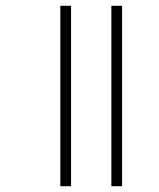

<svg xmlns="http://www.w3.org/2000/svg" viewBox="-20 -642 547 662"><path d="M364 -622V0H401V-622ZM188 -622V0H225V-622Z"/></svg>

Font: Noto Sans Devanagari Condensed ExtraLight
Style: Regular
Weight: 200
Width: 3
Designer: Jelle Bosma - Monotype Design Team
Foundry: Monotype Imaging Inc.
Version: Version 2.004